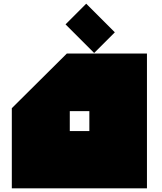

<svg xmlns="http://www.w3.org/2000/svg" viewBox="-20 -1020 878 1040"><path d="M776 0H44V-434L342 -730H776ZM358 -310H464V-418H358ZM602 -845 490 -733 335 -888 447 -1000Z"/></svg>

Font: El Pececito
Style: Regular
Weight: 400
Designer: deFharo
Foundry: deFharo
Version: El Pececito Version 1.000